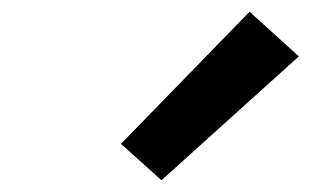

<svg xmlns="http://www.w3.org/2000/svg" viewBox="-20 -837 540 327"><path d="M255 -530 186 -592 405 -817 489 -741Z"/></svg>

Font: Iosevka Curly Slab
Style: Bold Italic
Weight: 700
Italic angle: -9°
Monospace: yes
Designer: Belleve Invis
Foundry: Belleve Invis
Version: Version 22.1.2; ttfautohint (v1.8.4)